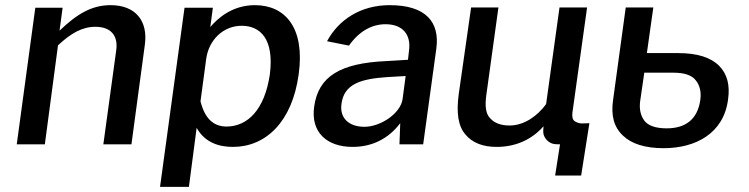

<svg xmlns="http://www.w3.org/2000/svg" viewBox="-20 -560 2906 745"><path d="M154 0 205 -384C255 -431 299 -456 350 -456C410 -456 439 -422 431 -365L381 0H490L542 -386C555 -479 506 -540 409 -540C336 -540 279 -506 211 -441L223 -530H117L45 0Z M713 165 743 -64C776 -5 832 10 884 10C1011 10 1114 -87 1139 -272C1164 -453 1086 -540 969 -540C879 -540 822 -486 796 -455L806 -530H696L601 165ZM859 -69C807 -69 774 -102 758 -167L780 -331C790 -405 846 -460 918 -460C988 -460 1045 -411 1027 -271C1007 -135 941 -69 859 -69Z M1348 10C1422 10 1486 -20 1533 -82L1530 0H1622L1673 -371C1687 -474 1633 -540 1492 -540C1380 -540 1294 -484 1249 -400L1334 -383C1375 -441 1425 -466 1476 -466C1542 -466 1576 -426 1567 -363L1563 -328L1479 -323C1299 -315 1215 -263 1199 -146C1185 -47 1248 10 1348 10ZM1394 -68C1335 -68 1297 -101 1305 -157C1315 -234 1379 -254 1484 -261L1554 -265L1542 -175C1534 -120 1457 -68 1394 -68Z M1760 -195C1750 -121 1758 -69 1787 -37C1814 -5 1855 10 1907 10C1978 10 2041 -16 2088 -69H2089C2087 -46 2086 -36 2101 -17C2118 -1 2129 0 2153 0L2134 121H2235L2267 -82C2244 -82 2231 -77 2211 -89C2200 -96 2200 -109 2201 -122L2258 -531H2151L2099 -156C2066 -111 2015 -73 1957 -73C1925 -73 1899 -82 1883 -100C1865 -117 1861 -147 1867 -191L1914 -531H1808Z M2359 -173C2350 -112 2362 -67 2397 -34C2430 -2 2483 15 2555 15C2679 15 2788 -42 2805 -174C2813 -229 2802 -273 2770 -305C2738 -337 2686 -354 2611 -354H2490L2515 -531H2408ZM2464 -168 2480 -278H2592C2636 -278 2665 -268 2680 -248C2696 -228 2702 -201 2697 -170C2686 -97 2640 -62 2567 -62C2525 -62 2495 -72 2480 -92C2465 -113 2460 -138 2464 -168Z"/></svg>

Font: Cheyenne Sans Medium
Style: Italic
Weight: 500
Italic angle: -8.13011°
Designer: The Public Sans project authors (U.S. Web Design System), Libre Franklin designed by Pablo Impallari and Rodrigo Fuenzal
Foundry: The Cheyenne Sans Project Authors
Version: Version 2.007